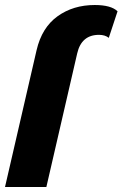

<svg xmlns="http://www.w3.org/2000/svg" viewBox="-21 -746 489 766"><path d="M-1 0 125 -546Q146 -636 208.5 -681Q271 -726 357 -726Q422 -726 448 -701L413 -595Q398 -607 374 -607Q304 -607 287 -533L164 0Z"/></svg>

Font: Elaine Sans
Style: Bold Italic
Weight: 700
Italic angle: -13°
Designer: Wei Huang
Foundry: Wei Huang
Version: Version 2.001;December 24, 2019;FontCreator 12.0.0.2547 64-b